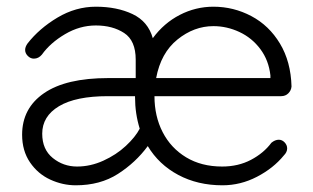

<svg xmlns="http://www.w3.org/2000/svg" viewBox="-20 -543 934 573"><path d="M819 -256H441Q441 -196 465.5 -148.5Q490 -101 535.5 -73.5Q581 -46 643 -46Q691 -46 729 -66Q767 -86 790 -117Q801 -126 812 -126Q822 -126 829.5 -118Q837 -110 837 -100Q837 -89 827 -79Q796 -41 747 -15.5Q698 10 644 10Q570 10 512 -21Q454 -52 421 -107Q385 -58 332 -24Q279 10 206 10Q167 10 130 -7Q93 -24 69.5 -58.5Q46 -93 46 -141Q46 -220 111.5 -265Q177 -310 303 -310H385V-365Q385 -422 350.5 -444.5Q316 -467 266 -467Q218 -467 174 -441Q130 -415 105 -380Q95 -368 81 -368Q71 -368 63 -376Q55 -384 55 -394Q55 -403 62 -413Q97 -458 151.5 -490.5Q206 -523 266 -523Q329 -523 375.5 -501Q422 -479 436 -429Q469 -474 516.5 -498.5Q564 -523 617 -523Q677 -523 730 -495Q783 -467 815.5 -413Q848 -359 850 -285Q849 -273 840.5 -264.5Q832 -256 819 -256ZM446 -310H787V-318Q782 -363 757 -396.5Q732 -430 694.5 -447.5Q657 -465 617 -465Q559 -465 509.5 -425Q460 -385 446 -310ZM397 -159Q383 -204 383 -253V-256H302Q206 -256 156 -226Q106 -196 106 -144Q106 -97 137.5 -71.5Q169 -46 210 -46Q250 -46 288.5 -63.5Q327 -81 355.5 -107.5Q384 -134 397 -159Z"/></svg>

Font: Quicksand
Style: Regular
Weight: 400
Designer: Andrew Paglinawan
Foundry: Andrew Paglinawan
Version: Version 3.000